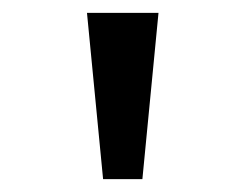

<svg xmlns="http://www.w3.org/2000/svg" viewBox="-20 -749 366 298"><path d="M140 -471 115 -729H226L201 -471Z"/></svg>

Font: lkannada85
Style: Book
Weight: 400
Designer: Jelle Bosma - Monotype Design Team
Foundry: Monotype Imaging Inc.
Version: Version 2.003